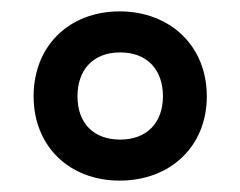

<svg xmlns="http://www.w3.org/2000/svg" viewBox="-20 -744 422 337"><path d="M190 -427C278 -427 343 -486 343 -575C343 -664 278 -724 190 -724C102 -724 39 -664 39 -575C39 -487 102 -427 190 -427ZM191 -499C144 -499 116 -528 116 -575C116 -620 142 -652 191 -652C238 -652 266 -622 266 -575C266 -529 238 -499 191 -499Z"/></svg>

Font: Noto Sans Lao UI Cond SemBd
Style: Regular
Weight: 600
Width: 3
Designer: Monotype Design Team
Foundry: Monotype Imaging Inc.
Version: Version 2.000